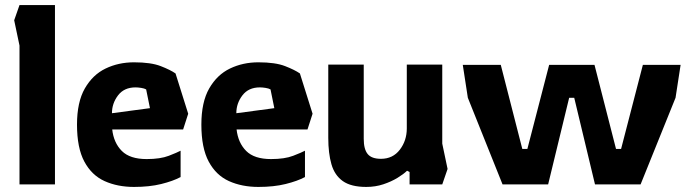

<svg xmlns="http://www.w3.org/2000/svg" viewBox="-20 -728 2727 758"><path d="M57 0V-548L36 -648L57 -708H197V0Z M509 10Q444 10 393 -13Q342 -36 313 -90Q284 -144 284 -236Q284 -325 315 -379Q346 -433 397 -457.5Q448 -482 509 -482Q576 -482 614.5 -467Q653 -452 673 -438L723 -279L703 -217H423Q429 -164 461 -132Q493 -100 559 -100Q613 -100 646.5 -113Q680 -126 693 -133V-29Q663 -13 616.5 -1.5Q570 10 509 10ZM422 -281 572 -301 557 -375Q550 -379 537.5 -381Q525 -383 515 -383Q470 -383 446 -351.5Q422 -320 422 -281Z M1000 10Q935 10 884 -13Q833 -36 804 -90Q775 -144 775 -236Q775 -325 806 -379Q837 -433 888 -457.5Q939 -482 1000 -482Q1067 -482 1105.5 -467Q1144 -452 1164 -438L1214 -279L1194 -217H914Q920 -164 952 -132Q984 -100 1050 -100Q1104 -100 1137.5 -113Q1171 -126 1184 -133V-29Q1154 -13 1107.5 -1.5Q1061 10 1000 10ZM913 -281 1063 -301 1048 -375Q1041 -379 1028.5 -381Q1016 -383 1006 -383Q961 -383 937 -351.5Q913 -320 913 -281Z M1426 10Q1366 10 1333.5 -13Q1301 -36 1288.5 -79.5Q1276 -123 1276 -184V-473H1416V-180Q1416 -139 1431.5 -120Q1447 -101 1484 -101Q1531 -101 1558.5 -137Q1586 -173 1586 -221V-473H1726V-161L1747 -61L1726 0H1597V-49L1587 -54Q1574 -41 1549.5 -26Q1525 -11 1493.5 -0.5Q1462 10 1426 10Z M1964 0 1827 -342 1807 -472H1957L2042 -140H2062L2148 -472H2327L2412 -140H2432L2518 -472H2667L2647 -342L2509 0H2329L2247 -342H2227L2144 0Z"/></svg>

Font: Rowdies Light
Style: Regular
Weight: 300
Designer: Jaikishan Patel
Version: Version 1.000; ttfautohint (v1.8.3)